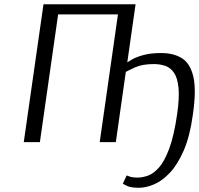

<svg xmlns="http://www.w3.org/2000/svg" viewBox="-20 -670 939 905"><path d="M636 215Q599 215 583 208Q567 201 559 196L577 157Q577 157 590.5 162Q604 167 629 167Q651 167 677 158Q703 149 729 120Q755 91 777.5 31Q800 -29 815 -132Q826 -209 821.5 -255.5Q817 -302 800.5 -326.5Q784 -351 759 -359.5Q734 -368 705 -368Q650 -368 615.5 -352Q581 -336 573 -331L526 0H450L536 -602H254L168 0H92L185 -650H619L580 -376Q583 -378 601 -389Q619 -400 654 -410Q689 -420 740 -420Q798 -420 837.5 -395.5Q877 -371 891.5 -308Q906 -245 889 -129Q875 -27 846 39.5Q817 106 780.5 144.5Q744 183 706 199Q668 215 636 215Z"/></svg>

Font: Arsenal SC
Style: Italic
Weight: 400
Italic angle: -9.10001°
Designer: Andrij Shevchenko
Foundry: Stairsfor
Version: Version 2.001; ttfautohint (v1.8.4.7-5d5b)